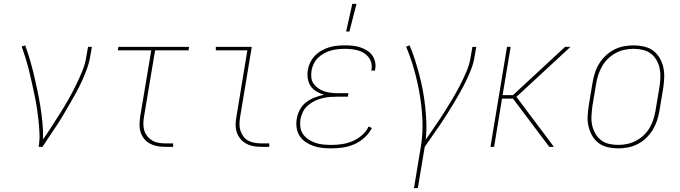

<svg xmlns="http://www.w3.org/2000/svg" viewBox="-20 -764 3540 999"><path d="M181 0Q187 -35 185.5 -69Q184 -103 180.5 -136Q177 -169 172 -202Q167 -235 160 -267.5Q153 -300 146 -332.5Q139 -365 131 -397Q123 -429 113.5 -460Q104 -491 93 -522L111 -528Q125 -490 136.5 -450.5Q148 -411 157.5 -370.5Q167 -330 175.5 -289.5Q184 -249 190.5 -207.5Q197 -166 201 -124Q205 -82 204 -39Q228 -73 250 -107.5Q272 -142 294 -176.5Q316 -211 336 -246.5Q356 -282 374 -318.5Q392 -355 407.5 -392.5Q423 -430 429 -468L438 -520H458L449 -468Q444 -437 432.5 -406Q421 -375 407.5 -345Q394 -315 378 -285.5Q362 -256 345 -227Q328 -198 311 -169Q294 -140 275.5 -112Q257 -84 238 -56Q219 -28 201 0Z M840 0Q819 0 799 -3.5Q779 -7 761.5 -16Q744 -25 731.5 -40Q719 -55 712.5 -73.5Q706 -92 706 -113Q706 -134 709 -155L767 -502H593L596 -520H964L961 -502H787L729 -155Q726 -137 726 -118.5Q726 -100 731 -84Q736 -68 747 -54.5Q758 -41 772.5 -32.5Q787 -24 804.5 -21Q822 -18 840 -18H881V0Z M1340 0Q1319 0 1299 -3.5Q1279 -7 1261.5 -16.5Q1244 -26 1231.5 -41Q1219 -56 1212.5 -74.5Q1206 -93 1206 -114Q1206 -135 1210 -156L1267 -502H1103V-520H1290L1229 -153Q1226 -135 1226 -117Q1226 -99 1231.5 -83Q1237 -67 1247 -53.5Q1257 -40 1272 -32Q1287 -24 1304.5 -21Q1322 -18 1340 -18H1381V0Z M1781 -600 1813 -744H1835L1798 -600ZM1704 8Q1680 8 1656.5 5.5Q1633 3 1611.5 -4.5Q1590 -12 1571 -24.5Q1552 -37 1539.5 -56Q1527 -75 1523.5 -98.5Q1520 -122 1524 -146Q1528 -170 1540 -193Q1552 -216 1573 -232Q1594 -248 1618 -257Q1642 -266 1666 -271Q1645 -277 1626.5 -288Q1608 -299 1596.5 -316Q1585 -333 1581.5 -355Q1578 -377 1582 -400Q1585 -420 1594.5 -439.5Q1604 -459 1619 -474.5Q1634 -490 1653.5 -501Q1673 -512 1693 -518Q1713 -524 1733.5 -526Q1754 -528 1775 -528Q1795 -528 1815 -526Q1835 -524 1853.5 -518Q1872 -512 1888.5 -502Q1905 -492 1916 -477Q1927 -462 1931.5 -442.5Q1936 -423 1932 -403L1931 -397H1912L1913 -402Q1916 -420 1912 -436.5Q1908 -453 1898 -466Q1888 -479 1874 -488Q1860 -497 1843.5 -501.5Q1827 -506 1809.5 -508Q1792 -510 1774 -510Q1756 -510 1737.5 -508Q1719 -506 1701.5 -501Q1684 -496 1666.5 -486.5Q1649 -477 1635 -463.5Q1621 -450 1612.5 -432.5Q1604 -415 1601 -397Q1598 -378 1600 -360Q1602 -342 1612 -328Q1622 -314 1636.5 -304Q1651 -294 1668 -288.5Q1685 -283 1703 -281Q1721 -279 1740 -279H1793L1790 -261H1737Q1717 -261 1697 -259.5Q1677 -258 1657 -253Q1637 -248 1618 -239Q1599 -230 1582.5 -216Q1566 -202 1556.5 -182.5Q1547 -163 1543 -143Q1540 -122 1543 -101.5Q1546 -81 1557.5 -65Q1569 -49 1586 -38Q1603 -27 1622 -20.5Q1641 -14 1662 -12Q1683 -10 1704 -10Q1731 -10 1759 -14Q1787 -18 1814 -29.5Q1841 -41 1863.5 -60.5Q1886 -80 1898 -106L1915 -98Q1901 -70 1876.5 -48Q1852 -26 1823.5 -13.5Q1795 -1 1764.5 3.5Q1734 8 1704 8Z M2134 215 2170 -3Q2181 -71 2178 -138.5Q2175 -206 2164 -271Q2153 -336 2135.5 -399Q2118 -462 2093 -521L2111 -528Q2127 -491 2139.5 -451.5Q2152 -412 2162.5 -372Q2173 -332 2180.5 -291Q2188 -250 2192.5 -208Q2197 -166 2198.5 -123Q2200 -80 2195 -37Q2218 -71 2242 -105.5Q2266 -140 2288 -174.5Q2310 -209 2331.5 -245Q2353 -281 2372 -317.5Q2391 -354 2407 -391.5Q2423 -429 2429 -468L2438 -520H2458L2449 -468Q2444 -436 2432 -405Q2420 -374 2405.5 -344Q2391 -314 2374.5 -284.5Q2358 -255 2340.5 -226Q2323 -197 2305 -168.5Q2287 -140 2267.5 -111.5Q2248 -83 2228.5 -55.5Q2209 -28 2190 0L2154 215Z M2532 0 2618 -520H2637L2595 -269H2649L2920 -520H2948L2667 -260L2862 0H2838L2649 -251H2592L2551 0Z M3196 8Q3169 8 3142.5 2Q3116 -4 3095.5 -19Q3075 -34 3062 -56.5Q3049 -79 3042.5 -105Q3036 -131 3037.5 -158.5Q3039 -186 3043 -213L3063 -333Q3067 -358 3075 -383.5Q3083 -409 3097 -432Q3111 -455 3131 -474Q3151 -493 3175 -505.5Q3199 -518 3225 -523Q3251 -528 3277 -528Q3304 -528 3330.5 -522Q3357 -516 3377.5 -501Q3398 -486 3411.5 -463.5Q3425 -441 3431 -415Q3437 -389 3436 -361.5Q3435 -334 3431 -307L3411 -187Q3407 -162 3398.5 -136.5Q3390 -111 3376 -88Q3362 -65 3342 -46Q3322 -27 3298 -14.5Q3274 -2 3248 3Q3222 8 3196 8ZM3197 -10Q3220 -10 3243.5 -15Q3267 -20 3289 -31.5Q3311 -43 3329.5 -60.5Q3348 -78 3360.5 -99.5Q3373 -121 3380 -144Q3387 -167 3391 -190L3411 -310Q3415 -334 3416 -359Q3417 -384 3412.5 -407Q3408 -430 3396.5 -450.5Q3385 -471 3366.5 -485Q3348 -499 3324.5 -504.5Q3301 -510 3276 -510Q3253 -510 3229.5 -505Q3206 -500 3184.5 -488.5Q3163 -477 3144.5 -459.5Q3126 -442 3113.5 -420.5Q3101 -399 3093.5 -376Q3086 -353 3082 -330L3062 -210Q3059 -186 3057.5 -161Q3056 -136 3061 -113Q3066 -90 3077.5 -69.5Q3089 -49 3107 -35Q3125 -21 3148.5 -15.5Q3172 -10 3197 -10Z"/></svg>

Font: Iosevka SS18 Thin
Style: Italic
Weight: 100
Italic angle: -9°
Monospace: yes
Designer: Belleve Invis
Foundry: Belleve Invis
Version: Version 25.1.1; ttfautohint (v1.8.4)